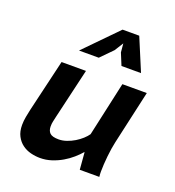

<svg xmlns="http://www.w3.org/2000/svg" viewBox="-127 -777 809 888"><g transform="rotate(20 278.0 -333.0)"><path d="M231.4 -439.5 173.3 -190.9Q170.9 -179.2 168.2 -168Q165.5 -156.7 165.5 -143.1Q165.5 -121.6 177.2 -110.1Q189 -98.6 220.7 -98.6Q239.7 -98.6 259.5 -105.5Q279.3 -112.3 297.1 -123Q314.9 -133.8 329.1 -146.7Q343.3 -159.7 351.6 -171.9L410.6 -439.5H530.8L471.7 -175.8Q468.3 -161.1 465.3 -142.1Q462.4 -123 460.2 -102.5Q458 -82 456.8 -62.3Q455.6 -42.5 455.6 -26.9Q455.6 -20 455.8 -14.9Q456.1 -9.8 457 0H360.8L354 -83.5L352.5 -84Q338.9 -67.9 319.3 -50.8Q299.8 -33.7 275.9 -19.8Q252 -5.9 224.9 2.9Q197.8 11.7 168.9 11.7Q146 11.7 122.8 5.9Q99.6 0 81.1 -13.7Q62.5 -27.3 50.8 -49.6Q39.1 -71.8 39.1 -104Q39.1 -123 43 -144.3Q46.9 -165.5 50.8 -182.6L111.3 -439.5ZM325.2 -676.8H407.2L474.1 -517.1H377.9L354 -575.2L350.1 -618.2L323.2 -575.2L266.1 -517.1H168.9Z"/></g></svg>

Font: PT Astra Sans
Style: Bold Italic
Weight: 700
Italic angle: -16°
Designer: A.Korolkova, I. Chaeva
Foundry: ParaType Ltd
Version: Version 1.002W